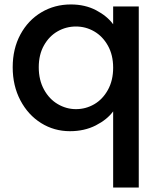

<svg xmlns="http://www.w3.org/2000/svg" viewBox="-20 -580 718 862"><path d="M37 -278Q37 -361 71.5 -425Q106 -489 165.5 -524.5Q225 -560 298 -560Q362 -560 411.5 -534Q461 -508 488 -471V-551H603V262H488V-80Q461 -43 410 -17Q359 9 294 9Q223 9 164.5 -27.5Q106 -64 71.5 -129.5Q37 -195 37 -278ZM488 -276Q488 -333 464.5 -375Q441 -417 403 -439Q365 -461 321 -461Q277 -461 239 -439.5Q201 -418 177.5 -376.5Q154 -335 154 -278Q154 -221 177.5 -178Q201 -135 239.5 -112.5Q278 -90 321 -90Q365 -90 403 -112Q441 -134 464.5 -176.5Q488 -219 488 -276Z"/></svg>

Font: A Bank Premium Med
Style: Regular
Weight: 500
Designer: Ninad Kale (Devanagari), Jonny Pinhorn (Latin), Htun Naung (Myanmar)
Foundry: Indian Type Foundry
Version: 4.004